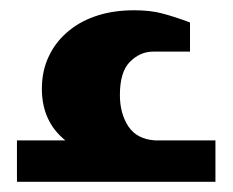

<svg xmlns="http://www.w3.org/2000/svg" viewBox="-20 -356 456 376"><path d="M107.9 -81.1Q62 -118.2 62 -182.1Q62 -218.8 76.7 -248Q90.3 -275.9 115.7 -296.4Q139.6 -315.9 172.9 -326.2Q204.1 -335.9 243.2 -335.9Q274.4 -335.9 297.9 -329.6Q322.3 -323.2 352.1 -312V-254.9H279.8Q254.4 -254.9 234.4 -234.9Q214.8 -215.3 214.8 -169.9Q214.8 -133.8 231.4 -108.4Q248 -83.5 283.2 -81.1H401.9V0H13.2V-81.1Z"/></svg>

Font: SimahzazaarabicW05-Bold
Style: Regular
Weight: 700
Designer: Ahmed zaza
Foundry: Ahmed zaza
Version: Version 1.001